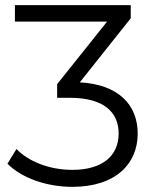

<svg xmlns="http://www.w3.org/2000/svg" viewBox="-20 -720 604 746"><path d="M488 -649V-700H38V-636H396L202 -393V-340H252C382 -340 441 -285 441 -201C441 -114 377 -60 261 -60C170 -60 89 -94 44 -141L9 -84C63 -29 160 6 261 6C430 6 515 -84 515 -201C515 -313 440 -392 290 -400Z"/></svg>

Font: Talent
Style: Regular
Weight: 400
Designer: Mike Powis
Version: Version 1.001;hotconv 1.0.109;makeotfexe 2.5.65596